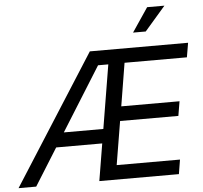

<svg xmlns="http://www.w3.org/2000/svg" viewBox="-85 -1010 1138 1074"><g transform="rotate(-5 484.0 -473.0)"><path d="M-24.4 0 439.5 -727.5H991.2L977.5 -647H627.4L587.9 -405.8H915L901.4 -324.7H574.2L533.7 -80.6H889.2L876 0H429.2L536.1 -646H478.5L74.7 0ZM175.8 -208.5 189 -288.6H523.4L510.3 -208.5ZM689.5 -811 780.3 -945.8H877.4L760.7 -811Z"/></g></svg>

Font: Inter 20pt
Style: Italic
Weight: 400
Italic angle: -9.3988°
Version: Version 4.001;git-66647c0bb